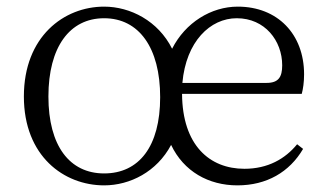

<svg xmlns="http://www.w3.org/2000/svg" viewBox="-20 -545 987 579"><path d="M294 -22C190 -22 126 -105 126 -254C126 -403 190 -490 294 -490C399 -490 463 -401 463 -252C463 -103 399 -22 294 -22ZM530 -295C541 -420 614 -490 694 -490C779 -490 831 -422 831 -348C831 -313 820 -295 784 -295ZM890 -262C894 -277 897 -297 897 -321C897 -442 817 -525 697 -525C617 -525 539 -477 499 -398C457 -482 373 -525 294 -525C173 -525 52 -435 52 -254C52 -74 173 14 294 14C372 14 453 -27 496 -108C534 -28 609 14 696 14C784 14 853 -26 894 -96L876 -110C840 -66 788 -36 717 -36C612 -36 530 -107 529 -262Z"/></svg>

Font: Noto Serif CJK JP Light
Style: Regular
Weight: 300
Designer: Ryoko NISHIZUKA 西塚涼子 (kana & ideographs); Frank Grießhammer (Latin, Greek & Cyrillic); Wenlong ZHANG 张文龙 (bopomofo); San
Foundry: Adobe Systems Incorporated
Version: Version 1.001;PS 1.001;hotconv 16.6.54;makeotf.lib2.5.65590